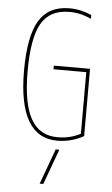

<svg xmlns="http://www.w3.org/2000/svg" viewBox="-64 -782 629 1083"><g transform="rotate(5 250.0 -240.0)"><path d="M276.4 59.6H296.9L223.6 259.8H203.1ZM80.1 -365.2Q80.1 -184.6 128.9 -97.2Q177.7 -9.8 280.3 -9.8Q352.5 -9.8 410.2 -41V-389.6H224.6V-410.2H429.7V-29.3Q360.4 9.8 280.3 9.8Q60.5 9.8 59.6 -365.2Q59.6 -562.5 113.3 -651.4Q167 -740.2 285.2 -740.2Q348.6 -740.2 410.2 -712.9V-691.4Q346.7 -720.7 285.2 -719.7Q175.8 -719.7 127.9 -637.2Q80.1 -554.7 80.1 -365.2Z"/></g></svg>

Font: Mgen+ 1mn thin
Style: Regular
Weight: 100
Designer: [Source Han Sans]
Ryoko NISHIZUKA  (kana & ideographs); Paul D. Hunt (Latin, Greek & Cyrillic); Wenlong ZHANG  (bopomofo
Version: Version 1.059.20150602